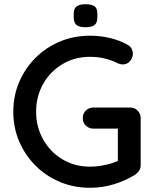

<svg xmlns="http://www.w3.org/2000/svg" viewBox="-20 -879 736 909"><path d="M406 10Q330 10 264 -17.5Q198 -45 148.5 -94.5Q99 -144 71 -209Q43 -274 43 -350Q43 -426 71 -491Q99 -556 148.5 -605.5Q198 -655 264 -682.5Q330 -710 406 -710Q455 -710 501 -699Q547 -688 584 -667Q597 -660 603 -648.5Q609 -637 609 -626Q609 -605 595.5 -589.5Q582 -574 562 -574Q555 -574 547.5 -576Q540 -578 534 -581Q506 -595 474 -602.5Q442 -610 406 -610Q334 -610 276 -575.5Q218 -541 184.5 -482Q151 -423 151 -350Q151 -278 184.5 -218.5Q218 -159 276 -124.5Q334 -90 406 -90Q441 -90 480 -98.5Q519 -107 546 -121L538 -94V-284L554 -270H423Q401 -270 386.5 -284Q372 -298 372 -320Q372 -342 386.5 -356Q401 -370 423 -370H596Q617 -370 631.5 -355.5Q646 -341 646 -319V-97Q646 -81 638 -70Q630 -59 620 -52Q575 -24 520.5 -7Q466 10 406 10ZM384 -750Q355 -750 342 -761Q329 -772 329 -797V-813Q329 -839 343 -849Q357 -859 385 -859Q415 -859 428 -849Q441 -839 441 -813V-797Q441 -771 427.5 -760.5Q414 -750 384 -750Z"/></svg>

Font: Quicksand Light SemiBold
Style: Regular
Weight: 600
Version: Version 3.006